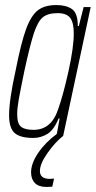

<svg xmlns="http://www.w3.org/2000/svg" viewBox="-20 -538 379 760"><path d="M339 -510 230 0Q199 24 168.5 67Q138 110 138 139Q138 170 177 170L194 169L187 201Q177 202 164 202Q133 202 118 186.5Q103 171 103 144Q103 109 131 67.5Q159 26 205 -8L216 -69H212Q193 -23 167 -7.5Q141 8 112 8Q60 8 38 -11.5Q16 -31 16 -81Q16 -142 41 -255Q63 -367 82.5 -421Q102 -475 129 -496.5Q156 -518 203 -518Q242 -518 265 -502Q288 -486 288 -435H292L311 -510ZM272 -406Q272 -449 257.5 -467.5Q243 -486 208 -486Q170 -486 150 -470Q130 -454 114.5 -407.5Q99 -361 76 -255Q61 -182 54.5 -146Q48 -110 48 -86Q48 -49 63 -36.5Q78 -24 113 -24Q183 -24 210 -105Q230 -161 251 -255.5Q272 -350 272 -406Z"/></svg>

Font: Saira Ultra Condensed Thin
Style: Italic
Weight: 100
Width: 1
Italic angle: -12°
Designer: Hector Gatti with collaboration of the Omnibus-Type team
Foundry: Omnibus-Type
Version: Version 1.001; ttfautohint (v1.8)